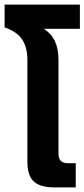

<svg xmlns="http://www.w3.org/2000/svg" viewBox="-28 -814 367 834"><path d="M209 0H301V-105H267C239 -105 226 -119 226 -147V-555C226 -620 204 -663 162 -689H319V-794H-8V-695C59 -672 91 -632 91 -551V-112C91 -35 122 0 209 0Z"/></svg>

Font: Kanit Medium
Style: Regular
Weight: 500
Designer: Katatrad Team
Foundry: CadsonDemak
Version: Version 1.000;PS 001.000;hotconv 1.0.88;makeotf.lib2.5.64775